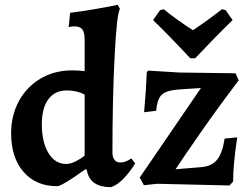

<svg xmlns="http://www.w3.org/2000/svg" viewBox="-20 -762 1035 794"><path d="M339 -60 333 -62Q236 8 216 8Q129 8 77.5 -51Q26 -110 26 -211Q26 -285 58.5 -344.5Q91 -404 148.5 -437.5Q206 -471 278 -471Q302 -471 330 -468V-597Q330 -628 320.5 -640.5Q311 -653 288 -653Q278 -653 264 -650L270 -709Q359 -720 467 -742L476 -725Q463 -706 454 -530Q445 -354 445 -131Q445 -112 453.5 -101Q462 -90 477 -90Q500 -90 523 -107L539 -86Q519 -53 492.5 -25Q466 3 439 12Q350 12 339 -60ZM330 -118V-371Q298 -388 256 -388Q207 -388 180 -351.5Q153 -315 153 -248Q153 -174 180.5 -129Q208 -84 253 -84Q271 -84 291.5 -94Q312 -104 330 -118ZM811 -398 719 -392Q683 -389 664.5 -380.5Q646 -372 637.5 -354.5Q629 -337 626 -304L576 -298Q585 -401 587 -464L593 -470L723 -462L954 -459L967 -430Q886 -323 814 -220Q742 -117 706 -62L814 -71Q857 -75 878.5 -102.5Q900 -130 909 -189L961 -194Q944 -81 944 -11L929 5L630 -2L575 4L558 -28ZM613 -679 642 -720 657 -724Q708 -682 778 -637Q845 -682 898 -724L913 -720L942 -679Q873 -612 787 -521H767Q682 -612 613 -679Z"/></svg>

Font: Alegreya
Style: Bold
Weight: 700
Designer: Juan Pablo del Peral
Foundry: Huerta Tipografica
Version: Version 2.008; ttfautohint (v1.8)